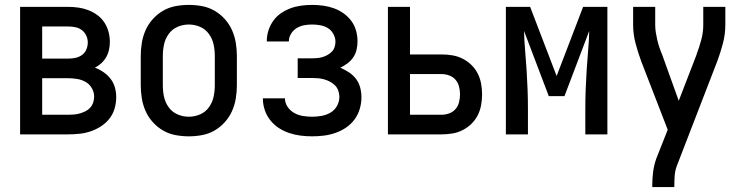

<svg xmlns="http://www.w3.org/2000/svg" viewBox="-20 -548 3040 783"><path d="M62 0V-520H258Q279 -520 300 -517Q321 -514 340.5 -506.5Q360 -499 377 -486.5Q394 -474 405.5 -456.5Q417 -439 422.5 -418.5Q428 -398 428 -377Q428 -361 424.5 -345Q421 -329 413 -315Q405 -301 393 -290Q381 -279 367 -272Q386 -265 402.5 -253.5Q419 -242 431 -226.5Q443 -211 448.5 -191.5Q454 -172 454 -152Q454 -129 447.5 -106Q441 -83 426.5 -64.5Q412 -46 392 -33Q372 -20 350 -12.5Q328 -5 304.5 -2.5Q281 0 258 0ZM152 -309H258Q273 -309 287.5 -312Q302 -315 314 -323.5Q326 -332 332 -346Q338 -360 338 -375Q338 -390 331.5 -403.5Q325 -417 313.5 -425.5Q302 -434 287.5 -437Q273 -440 258 -440H152ZM152 -80H258Q270 -80 282 -81Q294 -82 306 -85.5Q318 -89 329 -94.5Q340 -100 348 -109Q356 -118 360 -130Q364 -142 364 -154Q364 -172 354.5 -188.5Q345 -205 329 -214Q313 -223 294.5 -226Q276 -229 258 -229H152Z M750 8Q723 8 696 3Q669 -2 645.5 -15.5Q622 -29 603.5 -49.5Q585 -70 574 -94.5Q563 -119 558.5 -146Q554 -173 554 -200V-320Q554 -347 558.5 -374Q563 -401 574 -425.5Q585 -450 603.5 -470.5Q622 -491 645.5 -504.5Q669 -518 696 -523Q723 -528 750 -528Q777 -528 804 -523Q831 -518 854.5 -504.5Q878 -491 896.5 -470.5Q915 -450 926 -425.5Q937 -401 941.5 -374Q946 -347 946 -320V-200Q946 -173 941.5 -146Q937 -119 926 -94.5Q915 -70 896.5 -49.5Q878 -29 854.5 -15.5Q831 -2 804 3Q777 8 750 8ZM750 -72Q774 -72 796 -81.5Q818 -91 832 -110.5Q846 -130 851 -153Q856 -176 856 -200V-320Q856 -344 851 -367Q846 -390 832 -409.5Q818 -429 796 -438.5Q774 -448 750 -448Q726 -448 704 -438.5Q682 -429 668 -409.5Q654 -390 649 -367Q644 -344 644 -320V-200Q644 -176 649 -153Q654 -130 668 -110.5Q682 -91 704 -81.5Q726 -72 750 -72Z M1253 8Q1229 8 1205.5 5Q1182 2 1159.5 -5.5Q1137 -13 1117 -26Q1097 -39 1082 -58Q1067 -77 1059.5 -100Q1052 -123 1052 -146V-147H1142Q1142 -128 1153 -112Q1164 -96 1180.5 -87Q1197 -78 1215.5 -75Q1234 -72 1253 -72Q1272 -72 1291.5 -75.5Q1311 -79 1327.5 -88.5Q1344 -98 1354 -115.5Q1364 -133 1364 -153Q1364 -166 1359.5 -178.5Q1355 -191 1346 -200Q1337 -209 1325.5 -215Q1314 -221 1301.5 -224.5Q1289 -228 1276 -229Q1263 -230 1250 -230H1194V-310H1250Q1261 -310 1272.5 -311Q1284 -312 1294.5 -315Q1305 -318 1315 -323.5Q1325 -329 1333 -337Q1341 -345 1344.5 -356Q1348 -367 1348 -378Q1348 -394 1339.5 -409.5Q1331 -425 1317 -433.5Q1303 -442 1286 -445Q1269 -448 1253 -448Q1236 -448 1220 -445Q1204 -442 1190 -433.5Q1176 -425 1167 -410.5Q1158 -396 1158 -379H1068V-381Q1068 -403 1075 -424.5Q1082 -446 1095 -464Q1108 -482 1126.5 -494.5Q1145 -507 1165.5 -514.5Q1186 -522 1208.5 -525Q1231 -528 1253 -528Q1275 -528 1297.5 -525Q1320 -522 1341 -514.5Q1362 -507 1380.5 -494Q1399 -481 1412.5 -463Q1426 -445 1432 -423Q1438 -401 1438 -379Q1438 -362 1434 -345Q1430 -328 1420.5 -314Q1411 -300 1397 -289.5Q1383 -279 1368 -272Q1386 -264 1403 -253Q1420 -242 1432 -226Q1444 -210 1449 -190.5Q1454 -171 1454 -151Q1454 -127 1447 -103.5Q1440 -80 1425.5 -60.5Q1411 -41 1391 -27.5Q1371 -14 1348 -6Q1325 2 1301 5Q1277 8 1253 8Z M1562 0V-520H1652V-326H1780Q1802 -326 1824 -322.5Q1846 -319 1866 -309Q1886 -299 1902 -283.5Q1918 -268 1928 -248.5Q1938 -229 1942 -207Q1946 -185 1946 -163Q1946 -141 1942 -119Q1938 -97 1928 -77.5Q1918 -58 1902 -42.5Q1886 -27 1866 -17Q1846 -7 1824 -3.5Q1802 0 1780 0ZM1780 -80Q1796 -80 1811.5 -85.5Q1827 -91 1837.5 -103Q1848 -115 1852 -131Q1856 -147 1856 -163Q1856 -179 1852 -195Q1848 -211 1837.5 -223Q1827 -235 1811.5 -240.5Q1796 -246 1780 -246H1652V-80Z M2043 0V-520H2142L2250 -238L2358 -520H2457V0H2367V-104Q2367 -144 2368.5 -183.5Q2370 -223 2372.5 -263Q2375 -303 2378.5 -342.5Q2382 -382 2383 -422L2282 -156H2218L2117 -422Q2118 -382 2121.5 -342.5Q2125 -303 2127.5 -263Q2130 -223 2131.5 -183.5Q2133 -144 2133 -104V0Z M2640 215V208Q2640 180 2643.5 153Q2647 126 2656 100L2703 -19L2595 -298Q2582 -333 2572 -370.5Q2562 -408 2562 -447V-520H2652V-447Q2652 -431 2654.5 -415.5Q2657 -400 2660.5 -385Q2664 -370 2669 -355Q2674 -340 2680 -326L2748 -137L2821 -326V-327Q2832 -356 2840 -386Q2848 -416 2848 -447V-520H2938V-447Q2938 -408 2928 -370.5Q2918 -333 2905 -298L2740 129Q2733 148 2731.5 168Q2730 188 2730 208V215Z"/></svg>

Font: Iosevka Curly Medium
Style: Regular
Weight: 500
Monospace: yes
Designer: Belleve Invis
Foundry: Belleve Invis
Version: Version 22.1.2; ttfautohint (v1.8.4)